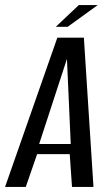

<svg xmlns="http://www.w3.org/2000/svg" viewBox="-45 -740 441 760"><path d="M-25 0 182 -591H287L325 0H240L231 -130H102L57 0ZM110 -170H235L220 -507ZM176 -634 267 -720H342L223 -634Z"/></svg>

Font: Alumni Sans Medium
Style: Italic
Weight: 500
Italic angle: -8°
Designer: Robert E. Leuschke
Foundry: Robert E. Leuschke
Version: Version 1.016